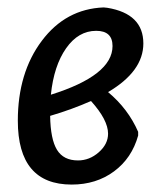

<svg xmlns="http://www.w3.org/2000/svg" viewBox="-20 -490 432 517"><path d="M173 7Q28 7 28 -165Q28 -294 92.5 -380Q157 -466 259 -470L269 -469Q366 -453 366 -373Q366 -298 271 -242Q325 -197 352 -135V-125Q335 -64 287 -28.5Q239 7 173 7ZM239 -407Q191 -407 158 -360Q125 -313 117 -235Q283 -287 283 -366Q283 -407 239 -407ZM271 -130Q271 -167 225 -218Q173 -195 115 -178Q116 -115 133.5 -86.5Q151 -58 190 -58Q221 -58 246 -80Q271 -102 271 -130Z"/></svg>

Font: Alegreya Sans Medium
Style: Italic
Weight: 500
Italic angle: -7°
Designer: Juan Pablo del Peral
Foundry: Huerta Tipografica
Version: Version 2.007